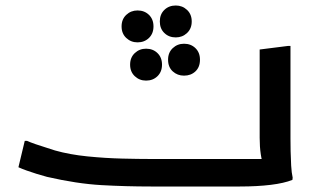

<svg xmlns="http://www.w3.org/2000/svg" viewBox="-20 -678 1168 698"><path d="M70 -166H78Q89 -161 109 -154Q129 -147 149 -141Q169 -135 180 -131Q233 -116 297.5 -109.5Q362 -103 423.5 -101.5Q485 -100 528 -100H978L938 -78Q932 -91 928 -117.5Q924 -144 924 -177V-498L1027 -511H1036V-175Q1036 -155 1036.5 -128.5Q1037 -102 1038.5 -76Q1040 -50 1044 -32L1043 -24Q1013 -12 964 -6Q915 0 852 0H528Q438 0 349 -5Q260 -10 151 -35Q132 -40 113 -46Q94 -52 77 -58Q60 -64 47 -70ZM561 -600Q561 -626 577.5 -642Q594 -658 619 -658Q643 -658 660 -642Q677 -626 677 -600Q677 -574 660 -558Q643 -542 619 -542Q594 -542 577.5 -558Q561 -574 561 -600ZM422 -582Q422 -608 439 -624Q456 -640 480 -640Q505 -640 521.5 -624Q538 -608 538 -582Q538 -556 521.5 -540Q505 -524 480 -524Q456 -524 439 -540Q422 -556 422 -582ZM591 -461Q591 -487 608 -503Q625 -519 649 -519Q674 -519 690.5 -503Q707 -487 707 -461Q707 -434 690.5 -418.5Q674 -403 649 -403Q625 -403 608 -418.5Q591 -434 591 -461ZM453 -443Q453 -469 470 -485Q487 -501 511 -501Q536 -501 552.5 -485Q569 -469 569 -443Q569 -417 552.5 -401Q536 -385 511 -385Q487 -385 470 -401Q453 -417 453 -443Z"/></svg>

Font: Kufam Medium
Style: Italic
Weight: 500
Italic angle: -11°
Designer: Artur Schmal
Foundry: Original Type
Version: Version 1.301; ttfautohint (v1.8.3)